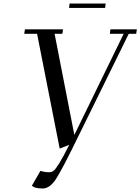

<svg xmlns="http://www.w3.org/2000/svg" viewBox="-20 -868 795 1087"><path d="M117.2 -676.8 121.1 -702.1H336.9L333 -676.8H289.1L400.9 -104L680.2 -676.8H602.1L605 -702.1H754.9L751 -676.8H709L424.8 -99.1Q333 89.8 297.6 144.5Q262.2 199.2 221.2 199.2Q197.3 199.2 178.2 193.8L160.2 184.1L209 99.1Q231 106.9 257.8 106.9Q272.9 106.9 283.9 98.4Q294.9 89.8 315.4 56.6Q335.9 23.4 372.1 -47.9L317.9 -26.9L189.9 -676.8ZM371.1 -823.2 374 -848.1H578.1L575.2 -823.2Z"/></svg>

Font: Dehuti Alt
Style: Bold-Italic
Weight: 700
Version: Version 1.2